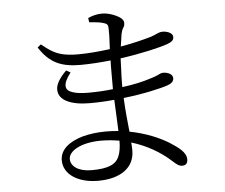

<svg xmlns="http://www.w3.org/2000/svg" viewBox="-55 -841 1111 947"><g transform="rotate(-5 500.0 -367.0)"><path d="M366 -12C447 -12 487 -29 503 -69C511 -88 515 -114 515 -145C486 -150 455 -153 424 -153C327 -153 263 -117 263 -76C263 -41 299 -12 366 -12ZM552 -429V-407C606 -414 654 -424 696 -438C713 -443 726 -448 736 -453C745 -458 753 -460 759 -460C780 -460 806 -450 806 -429C806 -415 796 -404 777 -397C740 -384 653 -364 554 -353C557 -288 563 -232 568 -185C651 -169 716 -140 760 -113C803 -85 840 -60 840 -24C840 -5 831 5 813 5C796 5 785 -5 766 -22C715 -69 648 -108 572 -131C573 -118 574 -104 574 -91C574 -6 504 43 393 43C296 43 223 -2 223 -73C223 -126 268 -162 337 -182C372 -191 410 -196 451 -196C473 -196 494 -195 514 -193C513 -213 512 -236 511 -263C510 -289 508 -317 507 -348C466 -344 426 -342 385 -342C292 -342 231 -370 231 -422C230 -447 248 -478 283 -513L304 -501C261 -446 266 -416 304 -404C323 -397 349 -394 382 -394C422 -394 464 -396 505 -401V-441C505 -458 505 -475 505 -492C505 -509 505 -526 506 -543C457 -538 404 -534 356 -534C263 -534 204 -558 153 -638L170 -652C203 -625 230 -605 270 -595C290 -590 316 -587 347 -587C398 -587 454 -592 507 -599C508 -624 509 -646 510 -664C510 -682 510 -693 510 -698C510 -718 506 -724 490 -729C469 -736 449 -737 417 -740L414 -761C433 -770 457 -777 484 -777C513 -777 548 -765 572 -749C583 -740 589 -732 589 -723C589 -712 587 -704 582 -698C577 -691 574 -681 571 -668C568 -650 565 -630 562 -607C627 -618 683 -633 714 -642C727 -647 739 -651 748 -656C757 -660 765 -662 772 -662C796 -662 824 -652 824 -631C824 -614 810 -606 791 -599C755 -586 663 -564 556 -549C555 -532 555 -514 554 -494C553 -474 552 -452 552 -429Z"/></g></svg>

Font: CJK Symbols
Style: Regular
Weight: 400
Designer: Ryoko NISHIZUKA 西塚涼子 (kana & ideographs); Frank Grießhammer (serif-style Latin); Paul D. Hunt (sans serif–style Latin); 
Foundry: Unicode
Version: Version 2.000;hotconv 1.1.0;makeotfexe 2.6.0